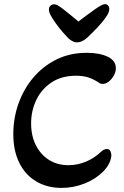

<svg xmlns="http://www.w3.org/2000/svg" viewBox="-20 -905 607 938"><path d="M281 13Q210 13 156.5 -19Q103 -51 74 -110Q45 -169 45 -250Q45 -327 70 -398Q95 -469 142 -525Q189 -581 255 -614Q321 -647 404 -647Q466 -647 506 -628Q546 -609 546 -572Q546 -554 536.5 -536.5Q527 -519 512 -507Q497 -495 481 -495Q471 -495 465 -500Q438 -518 412 -526.5Q386 -535 352 -535Q281 -535 232 -502.5Q183 -470 157.5 -417Q132 -364 132 -302Q132 -242 155 -196Q178 -150 219 -124Q260 -98 315 -98Q359 -98 400.5 -115.5Q442 -133 474 -164Q488 -177 502 -177Q514 -177 519 -167Q524 -157 524 -147Q524 -130 514 -108.5Q504 -87 483 -66Q446 -29 392 -8Q338 13 281 13ZM357 -698Q344 -698 332.5 -704.5Q321 -711 313 -719Q303 -729 286 -748.5Q269 -768 252.5 -791Q236 -814 226 -833Q219 -847 219 -859Q219 -870 226.5 -877Q234 -884 244 -884Q247 -884 252 -883Q257 -882 263 -878Q273 -873 290.5 -859Q308 -845 328 -829Q348 -813 363 -800Q383 -815 404.5 -831Q426 -847 444.5 -860Q463 -873 473 -878Q486 -885 493 -885Q502 -885 508 -878Q514 -871 514 -862Q514 -848 504 -831Q494 -814 474 -791Q454 -768 434.5 -748.5Q415 -729 404 -719Q379 -698 357 -698Z"/></svg>

Font: Akaya Kanadaka
Style: Regular
Weight: 400
Designer: Vaishnavi Murthy Yerkadithaya, Juan Luis Blanco Aristondo
Version: Version 1.002; ttfautohint (v1.8.3)